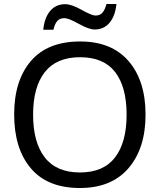

<svg xmlns="http://www.w3.org/2000/svg" viewBox="-20 -933 801 963"><path d="M197 -784Q203 -844 231.5 -878Q260 -912 307 -912Q339 -912 389.5 -883.5Q440 -855 459 -855Q481 -855 493.5 -869Q506 -883 514 -913H564Q558 -853 529.5 -819Q501 -785 455 -785Q426 -785 375 -813.5Q324 -842 303 -842Q280 -842 267.5 -828Q255 -814 248 -784ZM710 -358Q710 -189 624.5 -89.5Q539 10 381 10Q218 10 134.5 -89Q51 -188 51 -359Q51 -529 135 -627Q219 -725 382 -725Q540 -725 625 -626.5Q710 -528 710 -358ZM146 -358Q146 -219 204.5 -143.5Q263 -68 381 -68Q499 -68 557 -143.5Q615 -219 615 -358Q615 -497 557.5 -571.5Q500 -646 382 -646Q263 -646 204.5 -571Q146 -496 146 -358Z"/></svg>

Font: Advent Sans Logo
Style: Regular
Weight: 400
Designer: Types & Symbols
Foundry: Types & Symbols
Version: Version 1.002